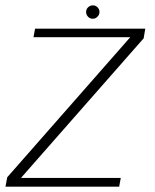

<svg xmlns="http://www.w3.org/2000/svg" viewBox="-32 -697 579 717"><path d="M-11.5 0H413L419 -32.5H47.5L48 -34.5L504.5 -554L510.5 -590H99L93 -558H454L453.5 -557L-5 -35ZM314.5 -627Q325 -627 332.2 -634.8Q339.5 -642.5 339.5 -652.5Q339.5 -662.5 332.2 -669.8Q325 -677 315 -677Q304.5 -677 297 -669.8Q289.5 -662.5 289.5 -652.5Q289.5 -642 296.8 -634.5Q304 -627 314.5 -627Z"/></svg>

Font: Anybody SemiExpanded ExtraLight
Style: Italic
Weight: 250
Width: 6
Italic angle: -10°
Version: Version 1.113;gftools[0.9.25]